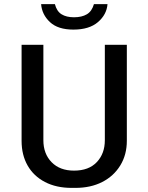

<svg xmlns="http://www.w3.org/2000/svg" viewBox="-20 -904 722 934"><path d="M328 10Q254 10 199 -18.5Q144 -47 114.5 -98.5Q85 -150 85 -219V-686H191V-222Q191 -156 231 -115Q271 -74 340 -74Q412 -74 451 -115.5Q490 -157 490 -222V-686H597V-219Q597 -151 565 -99Q533 -47 477 -18.5Q421 10 347 10ZM337 -760Q262 -760 223 -796.5Q184 -833 180 -884H247Q256 -849 279.5 -834.5Q303 -820 340 -820Q378 -820 402.5 -834.5Q427 -849 437 -884H503Q499 -833 456.5 -796.5Q414 -760 337 -760Z"/></svg>

Font: Chivo Medium
Style: Regular
Weight: 400
Version: Version 2.002